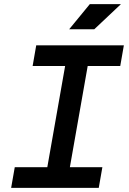

<svg xmlns="http://www.w3.org/2000/svg" viewBox="-20 -914 626 934"><path d="M192.4 0 314.5 -693.4H424.3L302.2 0ZM34.2 0 51.8 -100.6H478L460.4 0ZM138.7 -592.8 156.2 -693.4H582.5L564.9 -592.8ZM316.4 -771.5 417 -894H568.4L438.5 -771.5Z"/></svg>

Font: Cascadia Mono Medium
Style: Italic
Weight: 500
Italic angle: -10°
Monospace: yes
Designer: Aaron Bell
Foundry: Saja Typeworks
Version: Version 2407.024